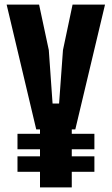

<svg xmlns="http://www.w3.org/2000/svg" viewBox="-20 -820 488 840"><path d="M155 0V-68.5H56.5V-136H155V-167H56.5V-234.5H155V-254H138.5L9 -800H151L193.5 -601L210 -367H238.5L255.5 -601L297.5 -800H439.5L309.5 -254H294V-234.5H393V-167H294V-136H393V-68.5H294V0Z"/></svg>

Font: Big Shoulders Thin ExtraBold
Style: Regular
Weight: 800
Version: Version 2.002